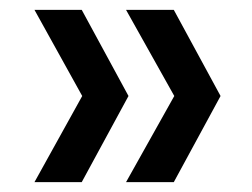

<svg xmlns="http://www.w3.org/2000/svg" viewBox="-20 -490 511 390"><path d="M146 -120H50L147 -295L50 -470H146L241 -295ZM333 -120H236L334 -295L236 -470H333L428 -295Z"/></svg>

Font: AWOL-DM Medium
Style: Regular
Weight: 500
Designer: Colophon Foundry, Jonny Pinhorn, Mikhail Sharanda
Foundry: Colophon Foundry
Version: Version 1.000;Glyphs 3.2.3 (3260)